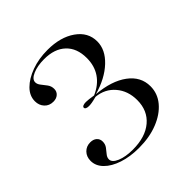

<svg xmlns="http://www.w3.org/2000/svg" viewBox="-152 -545 784 784"><g transform="rotate(-45 240.5 -153.0)"><path d="M214.5 121Q163.7 121 123.4 107.7Q83.1 94.4 60.1 71Q37.1 47.6 37.1 18.5Q37.1 -5.6 52 -21Q66.9 -36.3 89.5 -36.3Q107.3 -36.3 117.7 -27Q128.2 -17.7 128.2 -2.4Q128.2 12.9 119.8 24.2Q111.3 35.5 102.8 45.6Q94.4 55.6 94.4 66.9Q94.4 84.7 122.2 96.4Q150 108.1 191.9 108.1Q264.5 108.1 306 73Q347.6 37.9 347.6 -22.6Q347.6 -75.8 316.9 -111.7Q286.3 -147.6 236.3 -152.4Q218.5 -147.6 208.5 -146Q198.4 -144.4 191.1 -144.4Q181.5 -144.4 176.2 -147.2Q171 -150 171 -154.8Q171 -159.7 177 -162.5Q183.1 -165.3 193.5 -165.3Q200.8 -165.3 210.5 -164.1Q220.2 -162.9 236.3 -160.5Q279 -179 301.2 -211.7Q323.4 -244.4 323.4 -289.5Q323.4 -346.8 289.9 -378.2Q256.5 -409.7 196.8 -409.7Q158.1 -409.7 131 -398Q104 -386.3 104 -368.5Q104 -357.3 112.9 -346.4Q121.8 -335.5 131 -323Q140.3 -310.5 140.3 -294.4Q140.3 -279 129.4 -269.4Q118.5 -259.7 100.8 -259.7Q77.4 -259.7 62.9 -275.4Q48.4 -291.1 48.4 -314.5Q48.4 -346 73.4 -371Q98.4 -396 140.3 -411.3Q182.3 -426.6 233.1 -426.6Q307.3 -426.6 354.4 -393.5Q401.6 -360.5 401.6 -307.3Q401.6 -259.7 358.9 -219.4Q316.1 -179 245.2 -158.9Q329 -151.6 377.4 -115.7Q425.8 -79.8 425.8 -24.2Q425.8 17.7 398.4 50.4Q371 83.1 323.4 102Q275.8 121 214.5 121Z"/></g></svg>

Font: Playfair 144pt SemiExpanded Light
Style: Regular
Weight: 300
Width: 6
Designer: Claus Eggers Sørensen
Foundry: Claus Eggers Sørensen
Version: Version 2.203